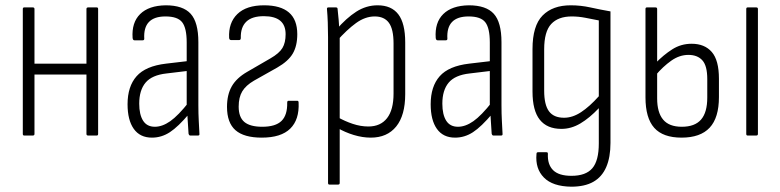

<svg xmlns="http://www.w3.org/2000/svg" viewBox="-20 -511 2943 724"><path d="M312 0Q306 0 306 -6V-477Q306 -483 312 -483H345Q350 -483 350 -477V-6Q350 0 345 0ZM71 0Q66 0 66 -6V-477Q66 -483 71 -483H104Q110 -483 110 -477V-6Q110 0 104 0ZM103 -230V-271H315V-230Z M697 0Q693 0 691 -7Q690 -28 688 -54Q686 -80 686 -100L684 -110V-351Q684 -405 667 -427Q650 -449 604 -449Q519 -449 524 -365Q524 -359 518 -359H487Q481 -359 480 -368Q476 -426 508.5 -458Q541 -490 605 -491Q670 -491 699 -459Q728 -427 728 -352V-115Q728 -82 729.5 -55Q731 -28 732 -7Q733 0 727 0ZM553 8Q508 8 484.5 -25Q461 -58 461 -118Q461 -185 495 -223.5Q529 -262 606 -271L691 -281V-244L608 -234Q553 -228 529 -199.5Q505 -171 505 -120Q505 -79 519.5 -56Q534 -33 564 -33Q592 -33 622 -54Q652 -75 693 -127L694 -83Q652 -33 620.5 -12.5Q589 8 553 8Z M967 8Q900 8 868 -20Q836 -48 836 -108Q836 -154 854 -185.5Q872 -217 912 -240L1000 -291Q1033 -310 1045 -330Q1057 -350 1057 -382Q1057 -450 975 -450Q930 -450 908.5 -429Q887 -408 888 -368Q888 -360 882 -360H851Q845 -360 844 -368Q841 -425 875 -458Q909 -491 976 -491Q1038 -491 1069.5 -464Q1101 -437 1101 -382Q1101 -338 1084 -309Q1067 -280 1025 -256L938 -207Q907 -189 893.5 -166.5Q880 -144 880 -109Q880 -69 901.5 -51Q923 -33 969 -33Q1019 -33 1041.5 -55Q1064 -77 1063 -124Q1063 -131 1068 -131H1101Q1106 -131 1106 -124Q1109 -60 1074.5 -26Q1040 8 967 8Z M1378 8Q1347 8 1314 -2Q1281 -12 1252 -29V-70Q1280 -54 1310 -44Q1340 -34 1369 -34Q1415 -34 1439.5 -65.5Q1464 -97 1464 -158V-347Q1464 -401 1446.5 -425Q1429 -449 1393 -449Q1357 -449 1322.5 -424Q1288 -399 1249 -355L1248 -399Q1286 -443 1323.5 -467Q1361 -491 1404 -491Q1456 -491 1482 -457Q1508 -423 1508 -351V-156Q1508 -76 1474 -34Q1440 8 1378 8ZM1222 185Q1217 185 1217 179V-371Q1217 -400 1216 -426.5Q1215 -453 1213 -476Q1212 -483 1218 -483H1247Q1253 -483 1253 -477Q1255 -459 1257 -436.5Q1259 -414 1259 -398L1261 -379V179Q1261 185 1255 185Z M1840 0Q1836 0 1834 -7Q1833 -28 1831 -54Q1829 -80 1829 -100L1827 -110V-351Q1827 -405 1810 -427Q1793 -449 1747 -449Q1662 -449 1667 -365Q1667 -359 1661 -359H1630Q1624 -359 1623 -368Q1619 -426 1651.5 -458Q1684 -490 1748 -491Q1813 -491 1842 -459Q1871 -427 1871 -352V-115Q1871 -82 1872.5 -55Q1874 -28 1875 -7Q1876 0 1870 0ZM1696 8Q1651 8 1627.5 -25Q1604 -58 1604 -118Q1604 -185 1638 -223.5Q1672 -262 1749 -271L1834 -281V-244L1751 -234Q1696 -228 1672 -199.5Q1648 -171 1648 -120Q1648 -79 1662.5 -56Q1677 -33 1707 -33Q1735 -33 1765 -54Q1795 -75 1836 -127L1837 -83Q1795 -33 1763.5 -12.5Q1732 8 1696 8Z M2134 193Q2064 192 2031 158.5Q1998 125 2003 70Q2003 65 2005 64Q2007 63 2010 63H2041Q2043 63 2044.5 64Q2046 65 2046 69Q2044 109 2065.5 130.5Q2087 152 2135 152Q2189 152 2213.5 123.5Q2238 95 2238 30V-27Q2238 -46 2238 -64.5Q2238 -83 2238 -102V-103Q2203 -66 2168.5 -45.5Q2134 -25 2097 -25Q2043 -25 2015.5 -59.5Q1988 -94 1988 -166V-326Q1988 -414 2026 -452.5Q2064 -491 2132 -491Q2170 -491 2206 -483Q2242 -475 2282 -468V28Q2282 82 2266 119Q2250 156 2217.5 174.5Q2185 193 2134 193ZM2107 -67Q2139 -67 2171 -88Q2203 -109 2238 -148V-434Q2213 -439 2187 -444Q2161 -449 2136 -449Q2085 -449 2058.5 -420.5Q2032 -392 2032 -325V-169Q2032 -116 2050 -91.5Q2068 -67 2107 -67Z M2550 8Q2480 8 2447 -29Q2414 -66 2414 -144V-477Q2414 -483 2419 -483H2452Q2458 -483 2458 -477V-140Q2458 -87 2480.5 -60Q2503 -33 2551 -33Q2600 -33 2623.5 -60Q2647 -87 2647 -143V-213Q2647 -263 2628.5 -283.5Q2610 -304 2576 -304Q2542 -304 2511 -282Q2480 -260 2452 -227L2451 -272Q2482 -304 2515 -325Q2548 -346 2588 -346Q2637 -346 2664 -315Q2691 -284 2691 -214V-145Q2691 -67 2656 -29.5Q2621 8 2550 8ZM2799 0Q2794 0 2794 -6V-477Q2794 -483 2799 -483H2832Q2838 -483 2838 -477V-6Q2838 0 2832 0Z"/></svg>

Font: Sofia Sans Condensed Light
Style: Regular
Weight: 300
Designer: Botio Nikoltchev, Ani Petrova
Foundry: lettersoup
Version: Version 4.101